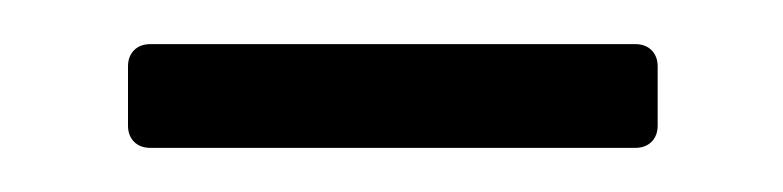

<svg xmlns="http://www.w3.org/2000/svg" viewBox="-20 -358 355 87"><path d="M48 -291H268C274 -291 278 -295 278 -301V-328C278 -334 274 -338 268 -338H48C42 -338 38 -334 38 -328V-301C38 -295 42 -291 48 -291Z"/></svg>

Font: Barlow Condensed Light
Style: Regular
Weight: 300
Width: 3
Designer: Jeremy Tribby
Foundry: Tribby Type
Version: Version 1.422;hotconv 1.0.109;makeotfexe 2.5.65596